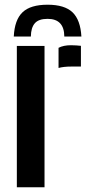

<svg xmlns="http://www.w3.org/2000/svg" viewBox="-20 -795 382 815"><path d="M228.5 -506.5V-592Q249 -603 281.5 -603Q293 -603 304 -602.2Q315 -601.5 323.5 -600.5V-512.5H283Q250.5 -512.5 228.5 -506.5ZM51.5 0V-600H169V0ZM182 -775Q109.5 -775 75.8 -743Q42 -711 38.5 -640H111Q111.5 -677.5 127.8 -696.2Q144 -715 182 -715Q252.5 -715 253 -640H325.5Q321.5 -710.5 287.8 -742.8Q254 -775 182 -775Z"/></svg>

Font: Big Shoulders Stencil Text
Style: Bold
Weight: 700
Designer: Patric King
Foundry: XO Type Co
Version: Version 1.000